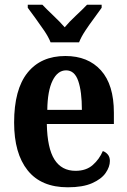

<svg xmlns="http://www.w3.org/2000/svg" viewBox="-20 -786 541 816"><path d="M268 10Q155 10 97.5 -62Q40 -134 40 -265Q40 -406 97 -477Q154 -548 258 -548Q354 -548 409 -487Q464 -426 464 -307V-259H179Q181 -156 211.5 -108Q242 -60 301 -60Q346 -60 374 -84.5Q402 -109 417 -144Q429 -140 438 -129.5Q447 -119 447 -102Q447 -77 429 -51Q411 -25 371.5 -7.5Q332 10 268 10ZM328 -319Q328 -397 312.5 -442Q297 -487 261 -487Q225 -487 203.5 -443.5Q182 -400 181 -319ZM195 -606Q186 -629 168 -655.5Q150 -682 131 -708Q112 -734 98 -753V-766H160Q178 -747 206.5 -720Q235 -693 255 -670Q274 -693 303 -720Q332 -747 350 -766H412V-753Q399 -734 379.5 -708Q360 -682 342.5 -655.5Q325 -629 316 -606Z"/></svg>

Font: Noto Serif Khmer Condensed
Style: Bold
Weight: 700
Width: 3
Designer: Danh Hong and the Monotype Design Team
Foundry: Monotype Imaging Inc.
Version: Version 2.004; ttfautohint (v1.8.4.7-5d5b)